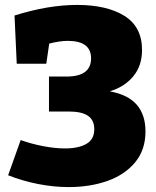

<svg xmlns="http://www.w3.org/2000/svg" viewBox="-20 -745 634 780"><path d="M571 -211Q571 -136 529 -85.5Q487 -35 416.5 -10Q346 15 259 15Q198 15 134.5 2.5Q71 -10 13 -33L64 -176Q109 -160 156.5 -151Q204 -142 244 -142Q299 -142 331 -160.5Q363 -179 363 -220Q363 -257 337.5 -274.5Q312 -292 259 -292H179V-434H250Q350 -434 350 -508Q350 -579 255 -579Q224 -579 180 -568L168 -486H48L39 -682Q176 -725 293 -725Q414 -725 485.5 -680.5Q557 -636 557 -542Q557 -478 521.5 -435Q486 -392 426 -374Q501 -360 536 -319Q571 -278 571 -211Z"/></svg>

Font: Bitter Pro Black
Style: Regular
Weight: 900
Designer: Sol Matas, and Bitter project Authors
Foundry: Sol Matas
Version: Version 1.010